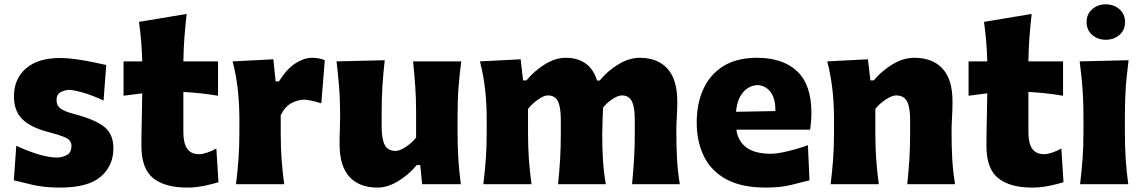

<svg xmlns="http://www.w3.org/2000/svg" viewBox="-20 -851 5283 887"><path d="M257.3 15.6Q185.1 15.6 132.1 3.2Q79.1 -9.3 43.9 -18.1L55.2 -177.7Q101.6 -155.3 153.8 -139.2Q206.1 -123 244.6 -123Q271 -124.5 290.5 -135.7Q310.1 -147 310.1 -177.2Q310.1 -202.1 285.9 -213.9Q261.7 -225.6 199.2 -242.2Q120.1 -263.2 82.3 -301.3Q44.4 -339.4 44.4 -405.3Q44.4 -486.8 99.9 -534.9Q155.3 -583 257.3 -583Q293 -583 333.5 -577.1Q374 -571.3 410.6 -563.7Q447.3 -556.2 470.7 -550.8L458.5 -386.7Q405.8 -411.1 361.8 -423.6Q317.9 -436 296.9 -436Q278.8 -434.6 260 -425Q241.2 -415.5 241.2 -388.2Q241.2 -364.3 259 -350.1Q276.9 -335.9 326.7 -323.2Q421.4 -297.9 462.6 -264.4Q503.9 -231 503.9 -165.5Q503.9 -85.9 445.8 -35.2Q387.7 15.6 257.3 15.6Z M844.7 15.6Q741.7 15.6 687.5 -28.1Q633.3 -71.8 633.3 -177.2Q633.3 -231 634.8 -289.6Q636.2 -348.1 637.2 -419.9L550.8 -408.7V-567.4H637.2Q635.7 -616.7 632.1 -660.4Q628.4 -704.1 622.1 -750L842.3 -786.6Q835.9 -729.5 832 -678.7Q828.1 -627.9 827.1 -567.4H987.3V-408.7Q947.3 -415.5 906.7 -419.9Q866.2 -424.3 827.1 -426.3V-239.7Q827.1 -190.4 844.5 -164.6Q861.8 -138.7 899.9 -138.7Q915.5 -138.7 937.3 -146Q959 -153.3 979.5 -165L989.3 -9.3Q966.3 -1.5 925 7.1Q883.8 15.6 844.7 15.6Z M1070.3 0Q1077.6 -60.1 1081.8 -116.9Q1085.9 -173.8 1085.9 -244.6V-300.8Q1085.9 -366.2 1079.1 -432.4Q1072.3 -498.5 1054.7 -567.4L1242.7 -577.1L1253.4 -475.1H1268.6Q1306.2 -534.2 1345.7 -559.1Q1385.3 -584 1421.9 -584Q1433.6 -584 1449.7 -581.8Q1465.8 -579.6 1480.5 -572.8L1464.4 -373.5Q1443.4 -380.4 1420.9 -385.5Q1398.4 -390.6 1384.3 -390.6Q1358.9 -390.6 1328.6 -375.7Q1298.3 -360.8 1276.9 -319.3V-233.9Q1276.9 -171.4 1280.8 -115.7Q1284.7 -60.1 1293 0Z M1724.6 15.6Q1639.2 15.6 1594 -34.4Q1548.8 -84.5 1548.8 -185.1Q1548.8 -222.7 1550 -250.7Q1551.3 -278.8 1551.3 -309.6Q1551.3 -390.1 1546.6 -448.5Q1542 -506.8 1534.7 -567.4L1757.3 -572.8Q1750.5 -512.7 1746.8 -454.6Q1743.2 -396.5 1743.2 -334V-266.1Q1743.2 -209.5 1757.3 -181.6Q1771.5 -153.8 1808.6 -153.8Q1826.7 -153.8 1855.2 -172.6Q1883.8 -191.4 1902.3 -215.8V-334Q1902.3 -396.5 1898.4 -451.7Q1894.5 -506.8 1888.2 -567.4H2110.8Q2103 -506.8 2098.4 -448.5Q2093.8 -390.1 2093.8 -309.6V-244.6Q2093.8 -173.8 2097.4 -116.9Q2101.1 -60.1 2108.9 0H1930.2L1921.4 -88.4H1905.3Q1870.1 -45.4 1820.6 -14.9Q1771 15.6 1724.6 15.6Z M2899.9 0Q2905.8 -60.1 2909.2 -115.7Q2912.6 -171.4 2912.6 -233.9V-297.9Q2912.6 -354.5 2899.4 -382.3Q2886.2 -410.2 2852.5 -410.2Q2835.4 -410.2 2810.3 -393.8Q2785.2 -377.4 2766.1 -354.5Q2765.1 -325.2 2763.7 -292Q2762.2 -258.8 2762.2 -231.9Q2762.2 -165.5 2765.6 -111.3Q2769 -57.1 2778.8 0H2558.1Q2564.5 -60.1 2567.6 -115.7Q2570.8 -171.4 2570.8 -233.9V-297.9Q2570.8 -354.5 2557.9 -382.3Q2544.9 -410.2 2510.7 -410.2Q2492.7 -410.2 2465.6 -391.1Q2438.5 -372.1 2419.4 -347.7V-233.9Q2419.4 -171.4 2423.3 -115.7Q2427.2 -60.1 2435.5 0H2212.9Q2220.2 -60.1 2224.4 -116.9Q2228.5 -173.8 2228.5 -244.6V-300.8Q2228.5 -366.2 2221.7 -432.4Q2214.8 -498.5 2197.3 -567.4L2385.3 -577.1L2396.5 -479.5H2412.1Q2447.3 -522.5 2496.1 -553.2Q2544.9 -584 2594.2 -584Q2647.9 -584 2684.8 -558.1Q2721.7 -532.2 2738.3 -479H2750.5Q2786.6 -523.4 2836.7 -553.7Q2886.7 -584 2936 -584Q3018.1 -584 3063.5 -533.7Q3108.9 -483.4 3108.9 -382.3Q3108.9 -345.2 3106.7 -310.1Q3104.5 -274.9 3104.5 -244.6Q3104.5 -173.8 3107.7 -116.9Q3110.8 -60.1 3120.6 0Z M3518.1 15.6Q3405.8 15.6 3335.2 -22.9Q3264.6 -61.5 3231.7 -129.4Q3198.7 -197.3 3198.7 -285.2Q3198.7 -372.6 3229.5 -439.9Q3260.3 -507.3 3322 -545.7Q3383.8 -584 3477.1 -584Q3596.2 -584 3662.4 -522Q3728.5 -460 3728.5 -330.1Q3728.5 -306.2 3726.8 -288.1Q3725.1 -270 3722.7 -252H3381.8Q3389.2 -198.7 3428.2 -169.7Q3467.3 -140.6 3542.5 -140.6Q3562 -140.6 3591.1 -146.2Q3620.1 -151.9 3652.3 -160.9Q3684.6 -169.9 3712.4 -180.2L3719.7 -18.1Q3684.1 -8.8 3634.3 3.4Q3584.5 15.6 3518.1 15.6ZM3562 -337.9Q3563 -394.5 3540.3 -425.3Q3517.6 -456.1 3479 -458Q3439 -455.6 3412.1 -423.6Q3385.3 -391.6 3380.4 -334.5Z M3817.4 0Q3824.7 -60.1 3828.9 -116.9Q3833 -173.8 3833 -244.6V-300.8Q3833 -366.2 3826.2 -432.4Q3819.3 -498.5 3801.8 -567.4L3989.7 -577.1L4001 -479.5H4016.6Q4051.8 -522.5 4102.3 -553.2Q4152.8 -584 4203.6 -584Q4289.1 -584 4334.7 -533.7Q4380.4 -483.4 4380.4 -382.3Q4380.4 -345.2 4378.2 -310.1Q4376 -274.9 4376 -244.6Q4376 -173.8 4379.2 -116.9Q4382.3 -60.1 4392.1 0H4171.4Q4177.7 -60.1 4181.2 -115.7Q4184.6 -171.4 4184.6 -233.9V-297.9Q4184.6 -354.5 4170.4 -382.3Q4156.2 -410.2 4119.6 -410.2Q4100.6 -410.2 4071.8 -391.1Q4043 -372.1 4023.9 -347.7V-233.9Q4023.9 -171.4 4027.8 -115.7Q4031.7 -60.1 4040 0Z M4748.5 15.6Q4645.5 15.6 4591.3 -28.1Q4537.1 -71.8 4537.1 -177.2Q4537.1 -231 4538.6 -289.6Q4540 -348.1 4541 -419.9L4454.6 -408.7V-567.4H4541Q4539.6 -616.7 4535.9 -660.4Q4532.2 -704.1 4525.9 -750L4746.1 -786.6Q4739.7 -729.5 4735.8 -678.7Q4731.9 -627.9 4731 -567.4H4891.1V-408.7Q4851.1 -415.5 4810.5 -419.9Q4770 -424.3 4731 -426.3V-239.7Q4731 -190.4 4748.3 -164.6Q4765.6 -138.7 4803.7 -138.7Q4819.3 -138.7 4841.1 -146Q4862.8 -153.3 4883.3 -165L4893.1 -9.3Q4870.1 -1.5 4828.9 7.1Q4787.6 15.6 4748.5 15.6Z M4999.8 -748.9Q4999.8 -786 5025.8 -808.5Q5051.9 -831.1 5088.4 -831.1Q5125.4 -831.1 5151.5 -808.5Q5177.5 -786 5177.5 -748.9Q5177.5 -711.9 5151.5 -689.6Q5125.4 -667.3 5088.4 -667.3Q5051.9 -667.3 5025.8 -689.6Q4999.8 -711.9 4999.8 -748.9ZM4969.7 0Q4977.1 -60.1 4981.2 -116.9Q4985.4 -173.8 4985.4 -244.6V-300.8Q4985.4 -358.9 4983.2 -403.8Q4981 -448.7 4977.1 -488Q4973.1 -527.3 4967.8 -567.4L5193.8 -572.8Q5188.5 -532.2 5184.6 -492.2Q5180.7 -452.1 5178.7 -406Q5176.8 -359.9 5176.8 -300.8V-244.6Q5176.8 -173.8 5180.4 -116.9Q5184.1 -60.1 5192.4 0Z"/></svg>

Font: Pinar DS4 ExtraBold
Style: Regular
Weight: 800
Designer: Amin Abedi
Version: Version 3.000